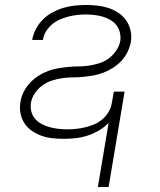

<svg xmlns="http://www.w3.org/2000/svg" viewBox="-20 -548 640 769"><path d="M372 201 415 -56Q398 -38 375.5 -25Q353 -12 329.5 -4.5Q306 3 282 5.5Q258 8 235 8Q212 8 189 5.5Q166 3 145.5 -4.5Q125 -12 107 -24.5Q89 -37 77.5 -55Q66 -73 62 -95Q58 -117 62 -140Q65 -160 75 -180Q85 -200 100 -216Q115 -232 133.5 -244Q152 -256 172 -263.5Q192 -271 213 -274.5Q234 -278 254.5 -280Q275 -282 295 -282Q315 -282 335.5 -285Q356 -288 377 -294.5Q398 -301 415.5 -314Q433 -327 445.5 -345.5Q458 -364 462 -385Q464 -402 460 -418.5Q456 -435 446 -447.5Q436 -460 421.5 -468.5Q407 -477 391 -481.5Q375 -486 357.5 -488Q340 -490 323 -490Q306 -490 288.5 -488Q271 -486 253.5 -481.5Q236 -477 219 -469.5Q202 -462 188 -450Q174 -438 164 -421.5Q154 -405 152 -388Q152 -388 152 -388Q152 -388 152 -388H109Q109 -388 109 -388.5Q109 -389 109 -389Q113 -411 124 -432Q135 -453 152 -470Q169 -487 190.5 -498.5Q212 -510 234 -516.5Q256 -523 278.5 -525.5Q301 -528 323 -528Q347 -528 370 -525.5Q393 -523 414.5 -516Q436 -509 454.5 -496.5Q473 -484 485.5 -466Q498 -448 503 -425.5Q508 -403 504 -379Q500 -359 490.5 -339.5Q481 -320 466 -304Q451 -288 432 -276Q413 -264 393 -256.5Q373 -249 352.5 -245.5Q332 -242 311.5 -240Q291 -238 270.5 -238Q250 -238 229.5 -235Q209 -232 188.5 -225.5Q168 -219 150 -206Q132 -193 119.5 -174.5Q107 -156 104 -136Q101 -118 105.5 -101Q110 -84 121 -71.5Q132 -59 147.5 -51Q163 -43 179.5 -38.5Q196 -34 214 -32Q232 -30 250 -30Q268 -30 286 -32Q304 -34 322.5 -38.5Q341 -43 358.5 -50.5Q376 -58 391 -71Q406 -84 415.5 -101Q425 -118 428 -136L436 -181H479L415 201Z"/></svg>

Font: Iosevka SS04 XLt Ex
Style: Italic
Weight: 200
Width: 7
Italic angle: -9°
Monospace: yes
Designer: Belleve Invis
Foundry: Belleve Invis
Version: Version 19.0.0; ttfautohint (v1.8.4)